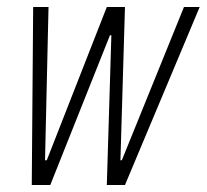

<svg xmlns="http://www.w3.org/2000/svg" viewBox="-20 -530 592 550"><path d="M71 0 75 -510H119L109 -71H114L286 -510H338L325 -71H329L507 -510H552L338 0H286L299 -429H295L124 0Z"/></svg>

Font: Saira Condensed ExtraLight
Style: Italic
Weight: 250
Width: 3
Italic angle: -12°
Designer: Hector Gatti with collaboration of the Omnibus-Type team
Foundry: Omnibus-Type
Version: Version 1.101